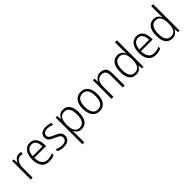

<svg xmlns="http://www.w3.org/2000/svg" viewBox="269 -2210 3897 3897"><g transform="rotate(-45 2217.5 -262.0)"><path d="M278 -541Q312 -541 340 -532L331 -479Q318 -483 304 -485.5Q290 -488 275 -488Q232 -488 201 -461.5Q170 -435 153 -389.5Q136 -344 136 -287V0H81V-532H126L133 -430H136Q154 -475 189 -508Q224 -541 278 -541Z M595 -542Q657 -542 698.5 -510Q740 -478 760.5 -423.5Q781 -369 781 -300V-260H445Q446 -152 489 -95.5Q532 -39 614 -39Q655 -39 688.5 -47.5Q722 -56 760 -75V-24Q726 -7 690.5 1.5Q655 10 611 10Q500 10 444.5 -64Q389 -138 389 -263Q389 -346 412.5 -409Q436 -472 482 -507Q528 -542 595 -542ZM594 -494Q530 -494 491.5 -446.5Q453 -399 447 -306H725Q725 -388 693.5 -441Q662 -494 594 -494Z M1207 -138Q1207 -68 1159.5 -29Q1112 10 1024 10Q976 10 938 0.5Q900 -9 873 -23V-79Q904 -61 943.5 -50Q983 -39 1025 -39Q1091 -39 1121.5 -64.5Q1152 -90 1152 -136Q1152 -179 1120.5 -202.5Q1089 -226 1027 -251Q984 -270 950.5 -288.5Q917 -307 898 -334.5Q879 -362 879 -406Q879 -469 926 -505.5Q973 -542 1053 -542Q1095 -542 1131.5 -533Q1168 -524 1199 -510L1178 -464Q1151 -477 1118 -485.5Q1085 -494 1051 -494Q996 -494 964.5 -471.5Q933 -449 933 -408Q933 -378 947.5 -360Q962 -342 989.5 -327.5Q1017 -313 1058 -295Q1100 -277 1134 -258Q1168 -239 1187.5 -211Q1207 -183 1207 -138Z M1545 -542Q1637 -542 1687.5 -473.5Q1738 -405 1738 -269Q1738 -132 1685.5 -61Q1633 10 1542 10Q1479 10 1440.5 -20Q1402 -50 1385 -91H1381Q1382 -69 1383 -44Q1384 -19 1384 4V236H1329V-532H1374L1380 -433H1384Q1403 -478 1441.5 -510Q1480 -542 1545 -542ZM1536 -493Q1459 -493 1422 -437.5Q1385 -382 1384 -280V-257Q1384 -39 1534 -39Q1604 -39 1642.5 -97Q1681 -155 1681 -269Q1681 -378 1645.5 -435.5Q1610 -493 1536 -493Z M2267 -267Q2267 -139 2213 -64.5Q2159 10 2054 10Q1953 10 1897.5 -64.5Q1842 -139 1842 -267Q1842 -398 1898 -470Q1954 -542 2057 -542Q2160 -542 2213.5 -467.5Q2267 -393 2267 -267ZM1900 -267Q1900 -160 1937.5 -99.5Q1975 -39 2055 -39Q2135 -39 2172.5 -99Q2210 -159 2210 -267Q2210 -370 2174 -431.5Q2138 -493 2056 -493Q1977 -493 1938.5 -434Q1900 -375 1900 -267Z M2615 -542Q2694 -542 2736 -497Q2778 -452 2778 -356V0H2723V-349Q2723 -423 2693.5 -458Q2664 -493 2607 -493Q2455 -493 2455 -292V0H2399V-532H2444L2451 -440H2455Q2474 -483 2514 -512.5Q2554 -542 2615 -542Z M3104 10Q3008 10 2957.5 -59Q2907 -128 2907 -261Q2907 -398 2960 -470Q3013 -542 3107 -542Q3167 -542 3205 -513Q3243 -484 3261 -443H3265Q3264 -466 3262.5 -490.5Q3261 -515 3261 -535V-760H3317V0H3272L3265 -90H3261Q3242 -49 3204.5 -19.5Q3167 10 3104 10ZM3112 -38Q3191 -38 3226.5 -92.5Q3262 -147 3262 -248V-276Q3262 -381 3227 -437Q3192 -493 3115 -493Q3041 -493 3003 -433Q2965 -373 2965 -260Q2965 -152 3001 -95Q3037 -38 3112 -38Z M3656 -542Q3718 -542 3759.5 -510Q3801 -478 3821.5 -423.5Q3842 -369 3842 -300V-260H3506Q3507 -152 3550 -95.5Q3593 -39 3675 -39Q3716 -39 3749.5 -47.5Q3783 -56 3821 -75V-24Q3787 -7 3751.5 1.5Q3716 10 3672 10Q3561 10 3505.5 -64Q3450 -138 3450 -263Q3450 -346 3473.5 -409Q3497 -472 3543 -507Q3589 -542 3656 -542ZM3655 -494Q3591 -494 3552.5 -446.5Q3514 -399 3508 -306H3786Q3786 -388 3754.5 -441Q3723 -494 3655 -494Z M4142 10Q4046 10 3995.5 -59Q3945 -128 3945 -261Q3945 -398 3998 -470Q4051 -542 4145 -542Q4205 -542 4243 -513Q4281 -484 4299 -443H4303Q4302 -466 4300.5 -490.5Q4299 -515 4299 -535V-760H4355V0H4310L4303 -90H4299Q4280 -49 4242.5 -19.5Q4205 10 4142 10ZM4150 -38Q4229 -38 4264.5 -92.5Q4300 -147 4300 -248V-276Q4300 -381 4265 -437Q4230 -493 4153 -493Q4079 -493 4041 -433Q4003 -373 4003 -260Q4003 -152 4039 -95Q4075 -38 4150 -38Z"/></g></svg>

Font: Noto Sans Thai Looped SemiCondensed Light
Style: Regular
Weight: 300
Width: 4
Designer: Sasikarn Vongin, Ben Mitchell
Foundry: The Fontpad Ltd
Version: Version 1.001; ttfautohint (v1.8.4.7-5d5b)